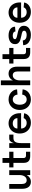

<svg xmlns="http://www.w3.org/2000/svg" viewBox="1892 -2632 756 4581"><g transform="rotate(-90 2270.5 -342.0)"><path d="M56 -191V-500H171V-195Q171 -142 194.5 -113Q218 -84 260 -84Q316 -84 350 -131.5Q384 -179 384 -257V-500H499V0H384V-85Q360 -38 317.5 -11Q275 16 221 16Q143 16 99.5 -38.5Q56 -93 56 -191Z M675 -153V-400H567V-500H675V-661H790V-500H940V-400H790V-160Q790 -100 850 -100H940V0H835Q675 0 675 -153Z M1146 -500V-388Q1161 -443 1189 -471.5Q1217 -500 1257 -500H1349V-400H1267Q1203 -400 1174.5 -356.5Q1146 -313 1146 -215V0H1031V-500Z M1375 -251Q1375 -328 1406 -388Q1437 -448 1492.5 -482Q1548 -516 1618 -516Q1689 -516 1743.5 -482Q1798 -448 1828.5 -387.5Q1859 -327 1859 -248V-217H1494Q1494 -158 1531 -121Q1568 -84 1628 -84Q1670 -84 1700.5 -103Q1731 -122 1742 -156L1858 -146Q1846 -73 1784.5 -28.5Q1723 16 1634 16Q1558 16 1499 -17.5Q1440 -51 1407.5 -111.5Q1375 -172 1375 -251ZM1617 -416Q1562 -416 1528 -385Q1494 -354 1494 -305H1741Q1741 -354 1706.5 -385Q1672 -416 1617 -416Z M1937 -249Q1937 -327 1969 -387.5Q2001 -448 2058 -482Q2115 -516 2189 -516Q2253 -516 2305 -490.5Q2357 -465 2389.5 -419Q2422 -373 2428 -313L2304 -303Q2297 -355 2265.5 -385.5Q2234 -416 2187 -416Q2130 -416 2096 -370.5Q2062 -325 2062 -248Q2062 -173 2096 -128.5Q2130 -84 2187 -84Q2234 -84 2265 -112.5Q2296 -141 2304 -191L2428 -181Q2422 -123 2390 -78.5Q2358 -34 2306 -9Q2254 16 2190 16Q2116 16 2058.5 -17.5Q2001 -51 1969 -111Q1937 -171 1937 -249Z M2766 -416Q2710 -416 2676 -368.5Q2642 -321 2642 -243V0H2527V-700H2642V-413Q2665 -461 2707.5 -488.5Q2750 -516 2805 -516Q2883 -516 2926.5 -461.5Q2970 -407 2970 -309V0H2855V-305Q2855 -358 2831.5 -387Q2808 -416 2766 -416Z M3152 -153V-400H3044V-500H3152V-661H3267V-500H3417V-400H3267V-160Q3267 -100 3327 -100H3417V0H3312Q3152 0 3152 -153Z M3483 -167 3596 -177Q3597 -134 3632 -109Q3667 -84 3724 -84Q3770 -84 3798.5 -100Q3827 -116 3827 -145Q3827 -175 3797 -188Q3767 -201 3704 -212Q3641 -225 3602.5 -238Q3564 -251 3536 -280.5Q3508 -310 3508 -362Q3508 -437 3565 -476.5Q3622 -516 3714 -516Q3808 -516 3865 -474.5Q3922 -433 3924 -362L3810 -352Q3809 -383 3783 -399.5Q3757 -416 3713 -416Q3674 -416 3650 -403Q3626 -390 3626 -367Q3626 -341 3654 -329Q3682 -317 3743 -305Q3806 -293 3846.5 -279Q3887 -265 3916 -234Q3945 -203 3945 -149Q3945 -73 3885 -28.5Q3825 16 3724 16Q3654 16 3599.5 -6.5Q3545 -29 3514.5 -70.5Q3484 -112 3483 -167Z M4018 -251Q4018 -328 4049 -388Q4080 -448 4135.5 -482Q4191 -516 4261 -516Q4332 -516 4386.5 -482Q4441 -448 4471.5 -387.5Q4502 -327 4502 -248V-217H4137Q4137 -158 4174 -121Q4211 -84 4271 -84Q4313 -84 4343.5 -103Q4374 -122 4385 -156L4501 -146Q4489 -73 4427.5 -28.5Q4366 16 4277 16Q4201 16 4142 -17.5Q4083 -51 4050.5 -111.5Q4018 -172 4018 -251ZM4260 -416Q4205 -416 4171 -385Q4137 -354 4137 -305H4384Q4384 -354 4349.5 -385Q4315 -416 4260 -416Z"/></g></svg>

Font: MedMera Sans Semibold
Style: Regular
Weight: 600
Designer: Kasper Nordkvist
Foundry: UNCUT.wtf
Version: Version 1.300